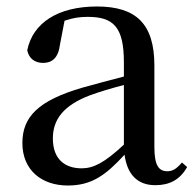

<svg xmlns="http://www.w3.org/2000/svg" viewBox="-20 -557 605 592"><path d="M459 14C503 14 535 -3 557 -42L541 -56C524 -36 512 -29 496 -29C470 -29 456 -46 456 -104V-355C456 -483 400 -537 279 -537C158 -537 81 -486 64 -402C69 -377 87 -363 113 -363C140 -363 160 -378 165 -420L179 -493C204 -502 227 -505 250 -505C329 -505 362 -475 362 -365V-321C320 -310 274 -298 235 -287C97 -247 49 -196 49 -116C49 -32 109 15 189 15C263 15 306 -17 364 -80C372 -21 402 14 459 14ZM362 -111C302 -55 268 -38 232 -38C178 -38 143 -68 143 -130C143 -189 176 -232 257 -263C287 -274 324 -285 362 -295Z"/></svg>

Font: Noto Serif CJK SC Medium
Style: Regular
Weight: 500
Designer: Ryoko NISHIZUKA 西塚涼子 (kana & ideographs); Frank Grießhammer (Latin, Greek & Cyrillic); Wenlong ZHANG 张文龙 (bopomofo); San
Foundry: Adobe
Version: Version 2.001;hotconv 1.1.0;makeotfexe 2.6.0